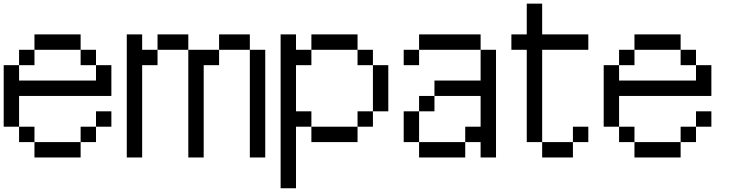

<svg xmlns="http://www.w3.org/2000/svg" viewBox="-20 -853 3957 1040"><path d="M0 -166.7V-500H83.3V-416.7H500V-500H583.3V-333.3H83.3V-166.7ZM166.7 -166.7V-83.3H83.3V-166.7ZM166.7 -83.3H416.7V0H166.7ZM166.7 -583.3V-500H83.3V-583.3ZM166.7 -666.7H416.7V-583.3H166.7ZM500 -166.7V-83.3H416.7V-166.7ZM500 -250H583.3V-166.7H500ZM500 -583.3V-500H416.7V-583.3Z M666.7 0V-666.7H750V-583.3H833.3V-500H750V0ZM1333.3 0V-583.3H1416.7V0ZM1333.3 -583.3H1166.7V-666.7H1333.3ZM833.3 -583.3V-666.7H1000V-583.3ZM1000 0V-583.3H1166.7V-500H1083.3V0Z M1500 166.7V-666.7H1583.3V-583.3H1666.7V-500H1583.3V-250H1666.7V-166.7H1583.3V166.7ZM1666.7 -166.7H1916.7V-83.3H1666.7ZM1666.7 -583.3V-666.7H1916.7V-583.3ZM2000 -166.7H1916.7V-250H2000ZM2000 -250V-500H2083.3V-250ZM2000 -583.3V-500H1916.7V-583.3Z M2166.7 -83.3V-250H2250V-83.3ZM2166.7 -500V-583.3H2250V-500ZM2333.3 -333.3V-416.7H2583.3V-583.3H2666.7V0H2583.3V-83.3H2500V-166.7H2583.3V-333.3ZM2333.3 -250H2250V-333.3H2333.3ZM2500 -83.3V0H2250V-83.3ZM2250 -583.3V-666.7H2583.3V-583.3Z M2750 -583.3V-666.7H2833.3V-833.3H2916.7V-666.7H3166.7V-583.3H2916.7V-83.3H2833.3V-583.3ZM2916.7 -83.3H3083.3V0H2916.7ZM3083.3 -83.3V-166.7H3166.7V-83.3Z M3250 -166.7V-500H3333.3V-416.7H3750V-500H3833.3V-333.3H3333.3V-166.7ZM3416.7 -166.7V-83.3H3333.3V-166.7ZM3416.7 -83.3H3666.7V0H3416.7ZM3416.7 -583.3V-500H3333.3V-583.3ZM3416.7 -666.7H3666.7V-583.3H3416.7ZM3750 -166.7V-83.3H3666.7V-166.7ZM3750 -250H3833.3V-166.7H3750ZM3750 -583.3V-500H3666.7V-583.3Z"/></svg>

Font: Galmuri11 Regular
Style: Regular
Weight: 400
Designer: Minseo Lee (Quiple)
Version: Version 2.356;hotconv 1.1.0;makeotfexe 2.6.0 DEVELOPMENT